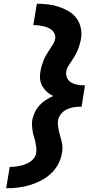

<svg xmlns="http://www.w3.org/2000/svg" viewBox="-20 -853 540 1026"><path d="M13 153 32 39Q46 39 60 37.5Q74 36 88 33Q102 30 115 25Q128 20 140.5 12Q153 4 162 -8.5Q171 -21 173 -34Q176 -50 174 -64.5Q172 -79 169 -93.5Q166 -108 161.5 -122Q157 -136 154.5 -150.5Q152 -165 151 -180Q150 -195 152 -210Q156 -231 165.5 -251.5Q175 -272 190 -289Q205 -306 224.5 -318.5Q244 -331 264 -340Q246 -349 231.5 -361.5Q217 -374 207 -391Q197 -408 194.5 -428.5Q192 -449 196 -470Q198 -485 202.5 -500.5Q207 -516 213 -531Q219 -546 227.5 -560Q236 -574 245 -588Q254 -602 263 -616Q272 -630 275 -646Q277 -659 272 -671.5Q267 -684 257.5 -692Q248 -700 236 -705Q224 -710 211 -713Q198 -716 185 -717.5Q172 -719 158 -719L177 -833Q207 -833 236.5 -829.5Q266 -826 293.5 -817Q321 -808 346 -793.5Q371 -779 388 -756.5Q405 -734 411.5 -705Q418 -676 413 -646Q410 -630 405.5 -614.5Q401 -599 395 -584.5Q389 -570 380.5 -555.5Q372 -541 363 -527.5Q354 -514 345 -500Q336 -486 334 -470Q332 -458 335 -446Q338 -434 345.5 -425Q353 -416 363.5 -410.5Q374 -405 385.5 -402Q397 -399 409 -398Q421 -397 434 -397L416 -283Q403 -283 390 -282Q377 -281 364.5 -278Q352 -275 339.5 -269.5Q327 -264 316.5 -255Q306 -246 299 -234Q292 -222 290 -210Q288 -195 290 -180Q292 -165 295 -151Q298 -137 302.5 -123Q307 -109 310 -94.5Q313 -80 313.5 -65Q314 -50 311 -34Q306 -4 290.5 25Q275 54 250 76.5Q225 99 196 113.5Q167 128 136.5 137Q106 146 74.5 149.5Q43 153 13 153Z"/></svg>

Font: Iosevka Term Curly Heavy
Style: Italic
Weight: 900
Italic angle: -9°
Designer: Belleve Invis
Foundry: Belleve Invis
Version: Version 32.3.0